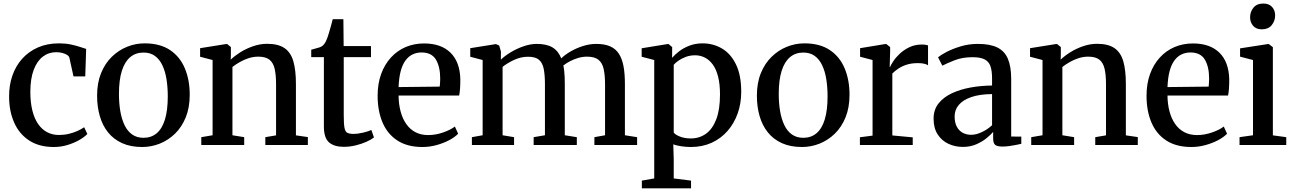

<svg xmlns="http://www.w3.org/2000/svg" viewBox="-20 -796 7102 1054"><path d="M276 11Q194.5 11 139.8 -25Q85 -61 57.5 -123.8Q30 -186.5 30 -265.5Q29.5 -327.5 47.8 -380.5Q66 -433.5 101.5 -473.2Q137 -513 188 -535.5Q239 -558 304.5 -558Q339 -558 367.8 -552Q396.5 -546 418 -538.8Q439.5 -531.5 453 -527.5L448 -376.5H383.5L361 -478.5Q359.5 -487 349 -494Q338.5 -501 322.8 -505.2Q307 -509.5 288.5 -509.5Q247 -509.5 215.2 -485.2Q183.5 -461 165.2 -413Q147 -365 146.5 -293.5Q146.5 -233.5 157.8 -188.8Q169 -144 190 -114.2Q211 -84.5 239.8 -69.8Q268.5 -55 303 -55Q332 -55 358 -61.2Q384 -67.5 405.5 -77.2Q427 -87 442 -97.5L459.5 -60.5Q443.5 -43.5 415 -27.2Q386.5 -11 350.5 0Q314.5 11 276 11Z M513 -271Q513 -341 534.8 -394.5Q556.5 -448 593.8 -484.2Q631 -520.5 677.5 -539.2Q724 -558 773.5 -558Q859 -558 913.8 -521Q968.5 -484 995 -420.2Q1021.5 -356.5 1021.5 -276Q1021.5 -205.5 999.8 -152Q978 -98.5 940.8 -62.2Q903.5 -26 857 -7.5Q810.5 11 760.5 11Q697 11 650.2 -10.2Q603.5 -31.5 573 -69.5Q542.5 -107.5 527.8 -159Q513 -210.5 513 -271ZM768 -39.5Q810.5 -39.5 840.2 -64.5Q870 -89.5 885.5 -140Q901 -190.5 901 -266.5Q901 -317.5 894 -361.2Q887 -405 871.2 -438Q855.5 -471 830.2 -489.2Q805 -507.5 768 -507.5Q725 -507.5 695 -482.5Q665 -457.5 649 -407.2Q633 -357 633 -280.5Q633 -229 640.5 -185.2Q648 -141.5 664 -108.5Q680 -75.5 705.8 -57.5Q731.5 -39.5 768 -39.5Z M1147 -53.5V-466.5L1078.5 -484.5V-531.5L1219.5 -554H1227.5L1247.5 -537.5V-496.5L1246.5 -468.5Q1267.5 -489 1299.2 -509Q1331 -529 1369.2 -542.2Q1407.5 -555.5 1446.5 -555.5Q1507.5 -555.5 1542 -531.8Q1576.5 -508 1590.5 -459.2Q1604.5 -410.5 1604.5 -335V-53L1670 -43.5V0H1436.5V-43L1495.5 -53V-333.5Q1495.5 -384.5 1487.8 -418.2Q1480 -452 1459 -468.5Q1438 -485 1398 -485Q1371 -485 1345.2 -476.8Q1319.5 -468.5 1296.8 -455.5Q1274 -442.5 1256 -428.5V-53.5L1320.5 -43V0H1085V-43Z M1867 10Q1814.5 10 1786.2 -14.5Q1758 -39 1758 -102V-482.5H1688.5V-523Q1698 -526 1709.8 -529Q1721.5 -532 1731.8 -535.2Q1742 -538.5 1747.5 -542.5Q1754 -547 1758.5 -552.5Q1763 -558 1767 -565.2Q1771 -572.5 1774.5 -582Q1779.5 -594 1785.5 -614.5Q1791.5 -635 1797.5 -656Q1803.5 -677 1806.5 -690.5H1865L1866.5 -543H2016.5V-482.5H1867V-164.5Q1867 -117 1871 -95Q1875 -73 1886.8 -67Q1898.5 -61 1920 -61Q1945 -61 1974 -68Q2003 -75 2018.5 -82.5L2033 -41.5Q2018 -29.5 1991.8 -17.8Q1965.5 -6 1933 2Q1900.5 10 1867 10Z M2299 11Q2216.5 11 2161.8 -24.5Q2107 -60 2080 -123.5Q2053 -187 2053 -270.5Q2053 -336.5 2072.2 -389.5Q2091.5 -442.5 2126 -480.2Q2160.5 -518 2207 -537.8Q2253.5 -557.5 2308 -557.5Q2401 -557.5 2452.8 -507Q2504.5 -456.5 2507 -362Q2507 -331.5 2505.5 -309.8Q2504 -288 2500.5 -271.5H2168Q2168.5 -224.5 2179 -184.8Q2189.5 -145 2209.8 -115.8Q2230 -86.5 2260.2 -70.5Q2290.5 -54.5 2330.5 -54.5Q2371.5 -54.5 2413 -69Q2454.5 -83.5 2477 -101.5L2495 -62Q2477.5 -43.5 2446.8 -27Q2416 -10.5 2377.5 0.2Q2339 11 2299 11ZM2168 -318 2394 -320.5Q2395 -330.5 2395.8 -342.8Q2396.5 -355 2396.5 -365Q2396.5 -429.5 2373 -468.8Q2349.5 -508 2294 -508Q2267 -508 2244.8 -497.2Q2222.5 -486.5 2205.8 -463.8Q2189 -441 2179.5 -404.8Q2170 -368.5 2168 -318Z M2570.5 0V-43L2629.5 -53.5V-466.5L2561.5 -484.5V-531.5L2702.5 -554L2720.5 -546L2730 -512.5L2729.5 -468.5Q2750.5 -489 2783.5 -509Q2816.5 -529 2854.2 -542Q2892 -555 2926.5 -555Q2980.5 -555 3012.8 -535.8Q3045 -516.5 3061 -475.5Q3080 -494.5 3111 -512.8Q3142 -531 3179.2 -543Q3216.5 -555 3253 -555Q3298.5 -555 3329 -541.8Q3359.5 -528.5 3377.2 -501.2Q3395 -474 3402.8 -432.8Q3410.5 -391.5 3410.5 -334.5V-53.5L3477.5 -43V0H3243V-43L3301.5 -53.5V-331.5Q3301.5 -382.5 3294 -416.8Q3286.5 -451 3265.2 -468Q3244 -485 3202.5 -485Q3178 -485 3154.2 -478Q3130.5 -471 3109.5 -460Q3088.5 -449 3072.5 -436.5Q3075.5 -423.5 3077.2 -407.2Q3079 -391 3079.8 -372.8Q3080.5 -354.5 3080.5 -335V-53.5L3146.5 -43V0H2909.5V-43L2971.5 -53.5V-333.5Q2971.5 -384.5 2964.8 -418Q2958 -451.5 2938.5 -468Q2919 -484.5 2879 -484.5Q2840 -484.5 2803 -467.5Q2766 -450.5 2739 -429V-53.5L2802 -43V0Z M3503.5 238V195.5L3571.5 183.5V-466.5L3502.5 -484.5V-531L3643.5 -554H3650.5L3670 -537.5L3669.5 -478.5Q3684 -495.5 3707.8 -514Q3731.5 -532.5 3764.2 -545.2Q3797 -558 3837 -558Q3895 -558 3943.2 -529.8Q3991.5 -501.5 4020.2 -442.5Q4049 -383.5 4049 -291.5Q4049 -228 4029.5 -173.2Q4010 -118.5 3973.8 -77Q3937.5 -35.5 3886.5 -12.2Q3835.5 11 3772 11Q3746 11 3719 6.8Q3692 2.5 3676 -3.5L3678.5 79V183.5L3773.5 195.5V238ZM3772.5 -36Q3819 -36 3855 -61.5Q3891 -87 3911.8 -140.5Q3932.5 -194 3932.5 -277.5Q3932.5 -334.5 3922 -375.5Q3911.5 -416.5 3892.5 -442.2Q3873.5 -468 3848.8 -480.2Q3824 -492.5 3796 -492.5Q3768.5 -492.5 3745.5 -484Q3722.5 -475.5 3705.2 -463.5Q3688 -451.5 3678.5 -440.5V-68.5Q3686 -57 3712 -46.5Q3738 -36 3772.5 -36Z M4135 -271Q4135 -341 4156.8 -394.5Q4178.5 -448 4215.8 -484.2Q4253 -520.5 4299.5 -539.2Q4346 -558 4395.5 -558Q4481 -558 4535.8 -521Q4590.5 -484 4617 -420.2Q4643.5 -356.5 4643.5 -276Q4643.5 -205.5 4621.8 -152Q4600 -98.5 4562.8 -62.2Q4525.5 -26 4479 -7.5Q4432.5 11 4382.5 11Q4319 11 4272.2 -10.2Q4225.5 -31.5 4195 -69.5Q4164.5 -107.5 4149.8 -159Q4135 -210.5 4135 -271ZM4390 -39.5Q4432.5 -39.5 4462.2 -64.5Q4492 -89.5 4507.5 -140Q4523 -190.5 4523 -266.5Q4523 -317.5 4516 -361.2Q4509 -405 4493.2 -438Q4477.5 -471 4452.2 -489.2Q4427 -507.5 4390 -507.5Q4347 -507.5 4317 -482.5Q4287 -457.5 4271 -407.2Q4255 -357 4255 -280.5Q4255 -229 4262.5 -185.2Q4270 -141.5 4286 -108.5Q4302 -75.5 4327.8 -57.5Q4353.5 -39.5 4390 -39.5Z M4700.5 0V-42.5L4770 -51.5V-466.5L4701.5 -484.5V-531.5L4838 -554H4846L4866.5 -537.5V-515L4864 -427.5L4866.5 -429Q4870.5 -439.5 4883.8 -459.8Q4897 -480 4919.2 -501Q4941.5 -522 4972 -536.8Q5002.5 -551.5 5040 -551.5Q5053.5 -551.5 5061.5 -550Q5069.5 -548.5 5074.5 -547V-437.5Q5069 -442 5055 -445.8Q5041 -449.5 5019 -449.5Q4983.5 -449.5 4956.8 -440.8Q4930 -432 4911 -419Q4892 -406 4878.5 -392.5V-52.5L4990.5 -42V0Z M5266 10.5Q5223 10.5 5186.5 -6.5Q5150 -23.5 5127.5 -58Q5105 -92.5 5105 -144.5Q5105 -194 5132.2 -228.2Q5159.5 -262.5 5205.5 -284Q5251.5 -305.5 5308.8 -315.8Q5366 -326 5426 -326.5V-365.5Q5426 -407.5 5417 -433Q5408 -458.5 5384.8 -470.2Q5361.5 -482 5319 -482Q5263 -482 5220.5 -465.2Q5178 -448.5 5153 -435.5L5129.5 -481.5Q5142 -492.5 5174.2 -509.8Q5206.5 -527 5251.8 -541Q5297 -555 5348.5 -555Q5415.5 -555 5455.5 -535Q5495.5 -515 5513.2 -472.5Q5531 -430 5531 -363V-46.5L5586.5 -46V-6.5Q5575.5 -4 5558 -0.5Q5540.5 3 5520.8 5.8Q5501 8.5 5483 8.5Q5456 8.5 5444 0Q5432 -8.5 5432 -37V-72Q5420.5 -58 5397 -38.5Q5373.5 -19 5340.2 -4.2Q5307 10.5 5266 10.5ZM5311.5 -56Q5339 -56 5370.5 -71Q5402 -86 5426 -108.5V-279.5Q5358 -279 5312.2 -263.2Q5266.5 -247.5 5243.5 -220.2Q5220.5 -193 5220.5 -157.5Q5220.5 -123 5232.5 -100.5Q5244.5 -78 5265 -67Q5285.5 -56 5311.5 -56Z M5703 -53.5V-466.5L5634.5 -484.5V-531.5L5775.5 -554H5783.5L5803.5 -537.5V-496.5L5802.5 -468.5Q5823.5 -489 5855.2 -509Q5887 -529 5925.2 -542.2Q5963.5 -555.5 6002.5 -555.5Q6063.5 -555.5 6098 -531.8Q6132.5 -508 6146.5 -459.2Q6160.5 -410.5 6160.5 -335V-53L6226 -43.5V0H5992.5V-43L6051.5 -53V-333.5Q6051.5 -384.5 6043.8 -418.2Q6036 -452 6015 -468.5Q5994 -485 5954 -485Q5927 -485 5901.2 -476.8Q5875.5 -468.5 5852.8 -455.5Q5830 -442.5 5812 -428.5V-53.5L5876.5 -43V0H5641V-43Z M6520 11Q6437.5 11 6382.8 -24.5Q6328 -60 6301 -123.5Q6274 -187 6274 -270.5Q6274 -336.5 6293.2 -389.5Q6312.5 -442.5 6347 -480.2Q6381.5 -518 6428 -537.8Q6474.5 -557.5 6529 -557.5Q6622 -557.5 6673.8 -507Q6725.5 -456.5 6728 -362Q6728 -331.5 6726.5 -309.8Q6725 -288 6721.5 -271.5H6389Q6389.5 -224.5 6400 -184.8Q6410.5 -145 6430.8 -115.8Q6451 -86.5 6481.2 -70.5Q6511.5 -54.5 6551.5 -54.5Q6592.5 -54.5 6634 -69Q6675.5 -83.5 6698 -101.5L6716 -62Q6698.5 -43.5 6667.8 -27Q6637 -10.5 6598.5 0.2Q6560 11 6520 11ZM6389 -318 6615 -320.5Q6616 -330.5 6616.8 -342.8Q6617.5 -355 6617.5 -365Q6617.5 -429.5 6594 -468.8Q6570.5 -508 6515 -508Q6488 -508 6465.8 -497.2Q6443.5 -486.5 6426.8 -463.8Q6410 -441 6400.5 -404.8Q6391 -368.5 6389 -318Z M6784.5 0V-43L6858.5 -53.5V-466.5L6787.5 -485V-530.5L6939 -554H6945.5L6967.5 -537V-53L7041 -43V0ZM6906.5 -635Q6876 -635 6859.2 -654.2Q6842.5 -673.5 6842.5 -701Q6842.5 -731.5 6861 -754Q6879.5 -776.5 6914.5 -776.5H6915.5Q6946.5 -776.5 6963.2 -757.8Q6980 -739 6980 -711.5Q6980 -681 6961.2 -658Q6942.5 -635 6907.5 -635Z"/></svg>

Font: Merriweather 48pt Medium
Style: Regular
Weight: 500
Version: Version 2.100